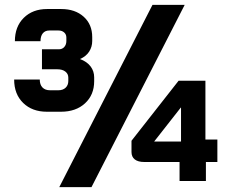

<svg xmlns="http://www.w3.org/2000/svg" viewBox="-20 -742 949 787"><path d="M366 -425V-409Q366 -353 328.5 -318.5Q291 -284 230 -284H172Q112 -284 75 -320Q38 -356 38 -416H143Q143 -395 154 -383.5Q165 -372 185 -372H219Q238 -372 249 -382.5Q260 -393 260 -410V-424Q260 -439 248 -448.5Q236 -458 215 -458H152V-540H222Q235 -540 243.5 -549.5Q252 -559 252 -574V-588Q252 -601 243 -609Q234 -617 220 -617H182Q165 -617 155.5 -605.5Q146 -594 146 -573H41Q41 -633 77.5 -669Q114 -705 173 -705H231Q288 -705 323 -673.5Q358 -642 358 -590V-574Q358 -550 345.5 -530.5Q333 -511 308 -500Q337 -489 351.5 -469.5Q366 -450 366 -425ZM716 -78H571Q546 -78 532.5 -88.5Q519 -99 519 -119V-165L712 -411H822V-170H871V-78H824V0H716ZM722 -162V-301H721L612 -162ZM605 -722H737L355 25H223Z"/></svg>

Font: Bai Jamjuree
Style: Bold
Weight: 700
Designer: Katatrad Aksorn Co.,Ltd.
Foundry: Cadson Demak Co.,Ltd.
Version: Version 1.000; ttfautohint (v1.6)